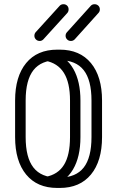

<svg xmlns="http://www.w3.org/2000/svg" viewBox="-20 -904 566 928"><path d="M53 -418.1Q53 -534.2 106.3 -599.1Q159.6 -664 256.6 -664H269Q366 -664 419.6 -599.1Q473.2 -534.2 473.2 -418.1V-241.5Q473.2 -125.4 419.6 -60.5Q366 4.4 269 4.4H256.6Q159.6 4.4 106.3 -60.5Q53 -125.4 53 -241.5ZM104 -418.1V-241.5Q104 -142 141.8 -94Q179.6 -46 256.6 -46H269Q346.6 -46 384.4 -94Q422.2 -142 422.2 -241.5V-418.1Q422.2 -517.2 384.4 -565.1Q346.6 -613 269 -613H256.6Q179.6 -613 141.8 -565.1Q104 -517.2 104 -418.1ZM198.9 -610.4Q190.2 -611.5 184.1 -618.5Q178 -625.5 178 -634.9Q178 -639.9 184 -644.7Q190 -649.5 199.2 -652.2Q208.4 -654.9 218.8 -654.6Q229.2 -654.4 237.5 -649.5Q301.1 -630.1 334.9 -570.3Q368.8 -510.5 368.8 -418.1V-241.5Q368.8 -145.9 333.1 -85.4Q297.4 -25 231.4 -5.8Q219.6 -0.9 207.4 -3.4Q195.1 -5.9 187.1 -12.2Q179 -18.5 179 -24.1Q179 -33.5 184.8 -40.7Q190.6 -47.9 200.2 -49.2Q259.9 -60.1 289.1 -107Q318.4 -153.9 318.4 -241.5V-418.1Q318.4 -505.1 288.4 -552.3Q258.5 -599.5 198.9 -610.4ZM268.5 -876.1Q275.4 -883.6 286.8 -883.6Q297.5 -883.6 304.6 -876.6Q311.6 -869.5 311.6 -858.8Q311.6 -848 305 -840.8L189.4 -713.5Q181.9 -706 171.8 -706Q161 -706 153.6 -713.4Q146.2 -720.8 146.2 -730.9Q146.2 -741.6 152.9 -748.9ZM418.9 -876.1Q425.8 -883.6 437.1 -883.6Q447.9 -883.6 455.2 -876.6Q462.6 -869.5 462.6 -858.8Q462.6 -848 455.4 -840.8L340.8 -713.5Q333.2 -706 322.5 -706Q311.8 -706 304.4 -713.4Q297 -720.8 297 -730.9Q297 -741.6 304.2 -748.9Z"/></svg>

Font: Libertine-Super Thin
Style: Regular
Weight: 100
Designer: Bastien Sozeau
Foundry: NBR — Bastien Sozeau
Version: Version 2.003;gftools[0.9.33]